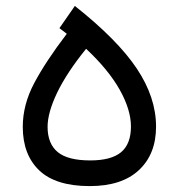

<svg xmlns="http://www.w3.org/2000/svg" viewBox="-20 -630 605 650"><path d="M233.4 -609.9Q377.9 -495.6 443.1 -397.9Q508.3 -300.3 508.3 -201.2Q508.3 -108.4 450.4 -54.2Q392.6 0 283.7 0Q168.5 0 112.8 -53.2Q57.1 -106.4 57.1 -200.7Q57.1 -275.4 95.7 -348.4Q134.3 -421.4 206.1 -515.6L181.2 -534.7ZM271.5 -464.8Q205.6 -383.3 173.3 -315.9Q141.1 -248.5 141.1 -200.7Q141.1 -143.6 175.3 -115.2Q209.5 -86.9 285.6 -86.9Q356.4 -86.9 389.9 -114.7Q423.3 -142.6 423.3 -201.7Q423.3 -258.3 385.3 -326.2Q347.2 -394 271.5 -464.8Z"/></svg>

Font: Vazir UI
Style: Regular-UI
Weight: 400
Designer: Saber Rastikerdar
Foundry: Saber Rastikerdar
Version: Version 30.1.0